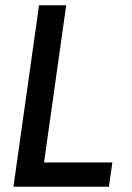

<svg xmlns="http://www.w3.org/2000/svg" viewBox="-20 -708 502 728"><path d="M31 0 128 -688H231L147 -92H406L393 0Z"/></svg>

Font: Assailand Medium
Style: Italic
Weight: 500
Italic angle: -8°
Designer: Hector Gatti with collaboration of the Omnibus-Type team
Foundry: Omnibus-Type
Version: Version 0.072;October 19, 2019;FontCreator 12.0.0.2547 64-bi